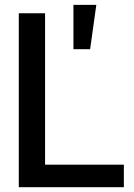

<svg xmlns="http://www.w3.org/2000/svg" viewBox="-20 -783 562 803"><path d="M58.6 0V-727.5H168.5V-94.2H498V0ZM287.1 -577.1V-762.7H382.8L356.9 -577.1Z"/></svg>

Font: Inter Tight Medium
Style: Regular
Weight: 500
Designer: Rasmus Andersson
Foundry: rsms
Version: Version 3.004; ttfautohint (v1.8.4.7-5d5b)